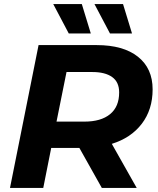

<svg xmlns="http://www.w3.org/2000/svg" viewBox="-20 -921 775 941"><path d="M29 0 169 -700H454Q584 -700 656 -643Q728 -586 728 -483Q728 -384 675 -314.5Q622 -245 528 -216L650 0H479L369 -196H231L192 0ZM257 -325H394Q475 -325 519.5 -361.5Q564 -398 564 -468Q564 -519 529.5 -543.5Q495 -568 433 -568H306ZM317 -757 241 -901H381L425 -757ZM519 -757 443 -901H583L627 -757Z"/></svg>

Font: Montserrat
Style: Bold Italic
Weight: 700
Italic angle: -11.3°
Designer: Julieta Ulanovsky
Foundry: Julieta Ulanovsky
Version: Version 9.000; ttfautohint (v1.8.4.7-5d5b)